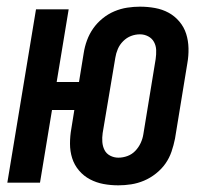

<svg xmlns="http://www.w3.org/2000/svg" viewBox="-20 -548 640 576"><path d="M335 8Q312 8 290.5 4Q269 0 250 -10Q231 -20 217 -36.5Q203 -53 196.5 -73.5Q190 -94 190 -117Q190 -140 194 -162L203 -218H136L100 0H2L88 -520H186L150 -302H217L231 -388Q234 -408 241 -427Q248 -446 259.5 -462.5Q271 -479 287.5 -492.5Q304 -506 323 -514Q342 -522 361.5 -525Q381 -528 400 -528Q423 -528 445 -524Q467 -520 485.5 -510Q504 -500 518 -483.5Q532 -467 538.5 -446.5Q545 -426 545.5 -403Q546 -380 542 -358L505 -132Q501 -112 494.5 -93Q488 -74 476.5 -57.5Q465 -41 448 -27.5Q431 -14 412 -6Q393 2 373.5 5Q354 8 335 8ZM335 -75Q349 -75 362.5 -80Q376 -85 386 -95.5Q396 -106 402 -119Q408 -132 410 -145L447 -371Q449 -385 448.5 -398Q448 -411 442 -422Q436 -433 424.5 -439Q413 -445 400 -445Q386 -445 373 -440Q360 -435 349.5 -424.5Q339 -414 333.5 -401Q328 -388 326 -375L288 -149Q286 -135 287 -122Q288 -109 293.5 -98Q299 -87 310.5 -81Q322 -75 335 -75Z"/></svg>

Font: Iosevka Semibold Extended
Style: Italic
Weight: 600
Width: 7
Italic angle: -9°
Monospace: yes
Designer: Belleve Invis
Foundry: Belleve Invis
Version: Version 32.5.0; ttfautohint (v1.8.4)